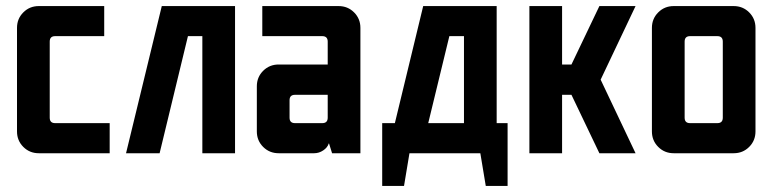

<svg xmlns="http://www.w3.org/2000/svg" viewBox="-20 -502 2531 629"><path d="M107.1 -482.1H321.4V-383.6H160.7Q142.9 -383.6 142.9 -365.7V-116.4Q142.9 -98.6 160.7 -98.6H339.3V0H107.1Q77.1 0 56.4 -20.7Q35.7 -41.4 35.7 -71.4V-410.7Q35.7 -440.7 56.4 -461.4Q77.1 -482.1 107.1 -482.1Z M510 -482.1H750V0H642.9V-383.6H595.7L502.9 0H392.9Z M1053.6 -191.4H946.4Q928.6 -191.4 928.6 -173.6V-116.4Q928.6 -98.6 946.4 -98.6H1035.7Q1053.6 -98.6 1053.6 -116.4ZM839.3 -482.1H1089.3Q1119.3 -482.1 1140 -461.4Q1160.7 -440.7 1160.7 -410.7V0H1067.9L1057.9 -32.1H1057.1Q1052.9 -18.6 1038.9 -9.3Q1025 0 1009.3 0H892.9Q862.9 0 842.1 -20.7Q821.4 -41.4 821.4 -71.4V-219.3Q821.4 -249.3 842.1 -270Q862.9 -290.7 892.9 -290.7H1053.6V-365.7Q1053.6 -383.6 1035.7 -383.6H839.3Z M1500 -383.6H1452.1L1382.9 -98.6H1500ZM1366.4 -482.1H1607.1V-98.6H1642.9V107.1H1571.4L1553.6 0H1321.4L1303.6 107.1H1232.1V-98.6H1273.6Z M1714.3 -482.1H1821.4V-290.7H1852.1L1943.6 -482.1H2062.1L1947.9 -241.4V-240.7L2062.1 0H1943.6L1852.1 -191.4H1821.4V0H1714.3Z M2330 -383.6H2240.7Q2222.9 -383.6 2222.9 -365.7V-116.4Q2222.9 -98.6 2240.7 -98.6H2330Q2347.9 -98.6 2347.9 -116.4V-365.7Q2347.9 -383.6 2330 -383.6ZM2187.1 -482.1H2383.6Q2413.6 -482.1 2434.3 -461.4Q2455 -440.7 2455 -410.7V-71.4Q2455 -41.4 2434.3 -20.7Q2413.6 0 2383.6 0H2187.1Q2157.1 0 2136.4 -20.7Q2115.7 -41.4 2115.7 -71.4V-410.7Q2115.7 -440.7 2136.4 -461.4Q2157.1 -482.1 2187.1 -482.1Z"/></svg>

Font: Aire Exterior
Style: Regular
Weight: 400
Width: 4
Designer: Jayvee Enaguas (HarvettFox96)
Version: 20190503.02